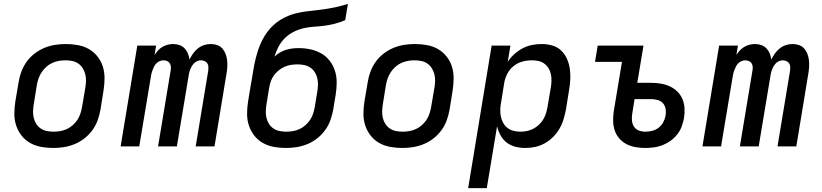

<svg xmlns="http://www.w3.org/2000/svg" viewBox="-20 -755 4240 990"><path d="M255 8Q223 8 192.5 2.5Q162 -3 136 -17.5Q110 -32 91.5 -55.5Q73 -79 63.5 -107.5Q54 -136 54 -167.5Q54 -199 59 -231L76 -331Q80 -358 90 -385Q100 -412 117 -436Q134 -460 158 -478.5Q182 -497 208.5 -508Q235 -519 263 -523.5Q291 -528 318 -528Q350 -528 381 -522.5Q412 -517 437.5 -502.5Q463 -488 482 -464.5Q501 -441 510 -412.5Q519 -384 519 -352.5Q519 -321 514 -289L498 -189Q493 -162 483.5 -135Q474 -108 456.5 -84Q439 -60 415.5 -41.5Q392 -23 365 -12Q338 -1 310.5 3.5Q283 8 255 8ZM256 -76Q273 -76 290.5 -79Q308 -82 324.5 -89.5Q341 -97 355 -109.5Q369 -122 379 -137Q389 -152 394.5 -169Q400 -186 403 -203L420 -303Q423 -321 423.5 -338.5Q424 -356 419.5 -373Q415 -390 406 -404Q397 -418 383.5 -427.5Q370 -437 352.5 -440.5Q335 -444 317 -444Q300 -444 283 -441Q266 -438 249.5 -430.5Q233 -423 219 -410.5Q205 -398 195 -383Q185 -368 179 -351Q173 -334 170 -317L154 -217Q151 -199 150.5 -181.5Q150 -164 154 -147Q158 -130 167 -116Q176 -102 190 -92.5Q204 -83 221 -79.5Q238 -76 256 -76Z M602 0 688 -520H785L777 -472Q785 -484 795 -495Q805 -506 818 -513.5Q831 -521 845 -524.5Q859 -528 872 -528Q872 -528 872 -528Q872 -528 872 -528Q890 -528 905.5 -522.5Q921 -517 932 -505.5Q943 -494 949 -479Q955 -464 957 -448Q965 -464 975.5 -479Q986 -494 1000.5 -505.5Q1015 -517 1032 -522.5Q1049 -528 1066 -528Q1066 -528 1066 -528Q1066 -528 1066 -528Q1084 -528 1100 -522.5Q1116 -517 1126.5 -505Q1137 -493 1143 -477.5Q1149 -462 1151 -445Q1153 -428 1152 -410.5Q1151 -393 1148 -376L1086 0H989L1054 -392Q1055 -402 1054.5 -411.5Q1054 -421 1048.5 -429Q1043 -437 1034 -440.5Q1025 -444 1015 -444Q1006 -444 997 -440Q988 -436 981 -429Q974 -422 969 -413.5Q964 -405 960.5 -396Q957 -387 955 -378Q953 -369 952 -360L892 0H795L860 -392Q862 -402 861 -411.5Q860 -421 855 -429Q850 -437 841 -440.5Q832 -444 822 -444Q813 -444 803.5 -440Q794 -436 787 -429Q780 -422 775.5 -413.5Q771 -405 767.5 -396Q764 -387 761.5 -378Q759 -369 758 -360L698 0Z M1455 8Q1423 8 1392.5 2.5Q1362 -3 1336 -17.5Q1310 -32 1291.5 -55.5Q1273 -79 1263.5 -107.5Q1254 -136 1254 -167.5Q1254 -199 1259 -231L1272 -310Q1274 -321 1276 -332.5Q1278 -344 1280 -355Q1285 -389 1291.5 -422.5Q1298 -456 1308.5 -489.5Q1319 -523 1336 -555Q1353 -587 1378 -613.5Q1403 -640 1435 -658Q1467 -676 1501 -685Q1535 -694 1569.5 -697.5Q1604 -701 1638 -705.5Q1672 -710 1706 -717Q1740 -724 1774 -735L1760 -651Q1734 -640 1707.5 -633Q1681 -626 1654.5 -622.5Q1628 -619 1601.5 -617.5Q1575 -616 1548 -610Q1521 -604 1495.5 -591.5Q1470 -579 1449.5 -559Q1429 -539 1416 -514Q1403 -489 1395 -463Q1408 -475 1423 -484Q1438 -493 1454.5 -498Q1471 -503 1487.5 -505Q1504 -507 1520 -507Q1551 -507 1581 -500.5Q1611 -494 1636.5 -479.5Q1662 -465 1680 -441.5Q1698 -418 1707 -390Q1716 -362 1716 -330.5Q1716 -299 1711 -268L1698 -189Q1693 -162 1683.5 -135Q1674 -108 1656.5 -84Q1639 -60 1615.5 -41.5Q1592 -23 1565 -12Q1538 -1 1510.5 3.5Q1483 8 1455 8ZM1456 -76Q1473 -76 1490.5 -79Q1508 -82 1524.5 -89.5Q1541 -97 1555 -109.5Q1569 -122 1579 -137Q1589 -152 1594.5 -169Q1600 -186 1603 -203L1616 -282Q1619 -300 1619.5 -317.5Q1620 -335 1616 -352Q1612 -369 1603 -383Q1594 -397 1580 -406.5Q1566 -416 1549 -419.5Q1532 -423 1514 -423Q1497 -423 1480.5 -420.5Q1464 -418 1448 -411Q1432 -404 1417.5 -392.5Q1403 -381 1392.5 -366.5Q1382 -352 1376.5 -336Q1371 -320 1368 -303L1354 -217Q1351 -199 1350.5 -181.5Q1350 -164 1354 -147Q1358 -130 1367 -116Q1376 -102 1390 -92.5Q1404 -83 1421 -79.5Q1438 -76 1456 -76Z M2055 8Q2023 8 1992.5 2.5Q1962 -3 1936 -17.5Q1910 -32 1891.5 -55.5Q1873 -79 1863.5 -107.5Q1854 -136 1854 -167.5Q1854 -199 1859 -231L1876 -331Q1880 -358 1890 -385Q1900 -412 1917 -436Q1934 -460 1958 -478.5Q1982 -497 2008.5 -508Q2035 -519 2063 -523.5Q2091 -528 2118 -528Q2150 -528 2181 -522.5Q2212 -517 2237.5 -502.5Q2263 -488 2282 -464.5Q2301 -441 2310 -412.5Q2319 -384 2319 -352.5Q2319 -321 2314 -289L2298 -189Q2293 -162 2283.5 -135Q2274 -108 2256.5 -84Q2239 -60 2215.5 -41.5Q2192 -23 2165 -12Q2138 -1 2110.5 3.5Q2083 8 2055 8ZM2056 -76Q2073 -76 2090.5 -79Q2108 -82 2124.5 -89.5Q2141 -97 2155 -109.5Q2169 -122 2179 -137Q2189 -152 2194.5 -169Q2200 -186 2203 -203L2220 -303Q2223 -321 2223.5 -338.5Q2224 -356 2219.5 -373Q2215 -390 2206 -404Q2197 -418 2183.5 -427.5Q2170 -437 2152.5 -440.5Q2135 -444 2117 -444Q2100 -444 2083 -441Q2066 -438 2049.5 -430.5Q2033 -423 2019 -410.5Q2005 -398 1995 -383Q1985 -368 1979 -351Q1973 -334 1970 -317L1954 -217Q1951 -199 1950.5 -181.5Q1950 -164 1954 -147Q1958 -130 1967 -116Q1976 -102 1990 -92.5Q2004 -83 2021 -79.5Q2038 -76 2056 -76Z M2394 215 2515 -520H2612L2598 -436Q2612 -458 2632 -476Q2652 -494 2675 -506Q2698 -518 2723 -523Q2748 -528 2773 -528Q2801 -528 2827.5 -520.5Q2854 -513 2873 -495Q2892 -477 2903 -452.5Q2914 -428 2918 -401Q2922 -374 2920.5 -345.5Q2919 -317 2914 -289L2898 -189Q2893 -164 2885.5 -139Q2878 -114 2864.5 -91Q2851 -68 2831.5 -48.5Q2812 -29 2788.5 -16Q2765 -3 2739.5 2.5Q2714 8 2689 8Q2662 8 2637 1.5Q2612 -5 2592.5 -20Q2573 -35 2561 -57Q2549 -79 2543 -104L2490 215ZM2664 -76Q2681 -76 2697.5 -79.5Q2714 -83 2729.5 -91Q2745 -99 2758.5 -111.5Q2772 -124 2781 -139Q2790 -154 2795 -170Q2800 -186 2803 -203L2820 -303Q2823 -320 2823.5 -338Q2824 -356 2820.5 -372.5Q2817 -389 2808.5 -403Q2800 -417 2786.5 -427Q2773 -437 2756.5 -440.5Q2740 -444 2722 -444Q2698 -444 2673.5 -437.5Q2649 -431 2628.5 -414.5Q2608 -398 2596 -375Q2584 -352 2580 -328L2564 -228Q2560 -209 2559.5 -190.5Q2559 -172 2562.5 -154.5Q2566 -137 2574.5 -121.5Q2583 -106 2596.5 -95.5Q2610 -85 2627.5 -80.5Q2645 -76 2664 -76Z M3307 8Q3281 8 3256 3.5Q3231 -1 3210 -12Q3189 -23 3173 -41.5Q3157 -60 3149.5 -83Q3142 -106 3141.5 -131.5Q3141 -157 3145 -183L3187 -436H3048L3062 -520H3298L3266 -328H3336Q3362 -328 3386.5 -324Q3411 -320 3433 -310Q3455 -300 3472 -283.5Q3489 -267 3498.5 -245Q3508 -223 3509.5 -197.5Q3511 -172 3507 -147Q3503 -125 3495 -103Q3487 -81 3472 -62Q3457 -43 3437.5 -29Q3418 -15 3396 -6.5Q3374 2 3351.5 5Q3329 8 3307 8ZM3308 -76Q3325 -76 3343 -80.5Q3361 -85 3376 -96.5Q3391 -108 3400 -125Q3409 -142 3412 -159Q3412 -160 3412 -160Q3412 -160 3412 -160Q3415 -177 3412 -194Q3409 -211 3398 -223Q3387 -235 3370.5 -239.5Q3354 -244 3336 -244H3252L3240 -169Q3237 -151 3238.5 -133.5Q3240 -116 3249 -102Q3258 -88 3274 -82Q3290 -76 3308 -76Z M3602 0 3688 -520H3785L3777 -472Q3785 -484 3795 -495Q3805 -506 3818 -513.5Q3831 -521 3845 -524.5Q3859 -528 3872 -528Q3872 -528 3872 -528Q3872 -528 3872 -528Q3890 -528 3905.5 -522.5Q3921 -517 3932 -505.5Q3943 -494 3949 -479Q3955 -464 3957 -448Q3965 -464 3975.5 -479Q3986 -494 4000.5 -505.5Q4015 -517 4032 -522.5Q4049 -528 4066 -528Q4066 -528 4066 -528Q4066 -528 4066 -528Q4084 -528 4100 -522.5Q4116 -517 4126.5 -505Q4137 -493 4143 -477.5Q4149 -462 4151 -445Q4153 -428 4152 -410.5Q4151 -393 4148 -376L4086 0H3989L4054 -392Q4055 -402 4054.5 -411.5Q4054 -421 4048.5 -429Q4043 -437 4034 -440.5Q4025 -444 4015 -444Q4006 -444 3997 -440Q3988 -436 3981 -429Q3974 -422 3969 -413.5Q3964 -405 3960.5 -396Q3957 -387 3955 -378Q3953 -369 3952 -360L3892 0H3795L3860 -392Q3862 -402 3861 -411.5Q3860 -421 3855 -429Q3850 -437 3841 -440.5Q3832 -444 3822 -444Q3813 -444 3803.5 -440Q3794 -436 3787 -429Q3780 -422 3775.5 -413.5Q3771 -405 3767.5 -396Q3764 -387 3761.5 -378Q3759 -369 3758 -360L3698 0Z"/></svg>

Font: Iosevka SS04 Medium Extended
Style: Italic
Weight: 500
Width: 7
Italic angle: -9°
Monospace: yes
Designer: Belleve Invis
Foundry: Belleve Invis
Version: Version 19.0.0; ttfautohint (v1.8.4)